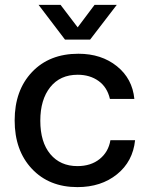

<svg xmlns="http://www.w3.org/2000/svg" viewBox="-20 -757 607 786"><path d="M297 9Q181 9 110.5 -66Q40 -141 40 -264Q40 -387 111 -462Q182 -537 301 -537Q395 -537 458.5 -486Q522 -435 530 -352H430Q419 -400 383.5 -425.5Q348 -451 298 -451Q226 -451 185.5 -400Q145 -349 145 -263Q145 -175 186 -126Q227 -77 297 -77Q352 -77 388 -106Q424 -135 432 -183H533Q524 -96 459 -43.5Q394 9 297 9ZM246 -595 138 -737H228L298 -645L367 -737H458L349 -595Z"/></svg>

Font: Mona Sans Medium
Style: Regular
Weight: 500
Designer: Deni Anggara
Foundry: GitHub
Version: Version 2.000;Glyphs 3.2.3 (3260)